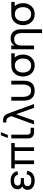

<svg xmlns="http://www.w3.org/2000/svg" viewBox="1748 -2576 1017 4552"><g transform="rotate(-90 2256.0 -299.5)"><path d="M250.5 15.1Q147.9 15.1 89.4 -31.5Q30.8 -78.1 30.8 -154.8Q30.8 -200.2 54.7 -233.9Q78.6 -267.6 115.7 -279.3Q45.4 -310.1 45.4 -391.1Q45.4 -467.8 99.6 -511.5Q153.8 -555.2 251 -555.2Q291.5 -555.2 325.9 -546.9Q360.4 -538.6 390.6 -520.5Q420.9 -502.4 442.9 -470.7Q464.8 -439 475.1 -395L390.1 -379.4Q366.2 -475.6 252.9 -475.6Q194.3 -475.6 163.6 -452.4Q132.8 -429.2 132.8 -386.2Q132.8 -351.6 157.7 -332.8Q182.6 -314 228 -314H311V-240.7H228Q178.2 -240.7 148.7 -220Q119.1 -199.2 119.1 -155.8Q119.1 -112.8 154.1 -88.6Q189 -64.5 253.4 -64.5Q316.4 -64.5 353.5 -93Q390.6 -121.6 399.4 -177.7L483.9 -162.1Q468.3 -72.8 408 -28.8Q347.7 15.1 250.5 15.1Z M730 0H640.6V-459H540.5V-540H1141.6V-459H1041.5V0H952.6V-459H730Z M1334 -622.6H1261.2L1326.7 -787.6H1399.4ZM1503.4 -81.1V0H1398.4Q1329.6 0 1290.5 -37.4Q1251.5 -74.7 1251.5 -140.1V-539.6H1340.3V-161.6Q1340.3 -118.2 1358.6 -99.6Q1377 -81.1 1419.9 -81.1Z M1583 0 1778.8 -540Q1772.9 -556.2 1768.6 -567.4Q1753.4 -603 1740.5 -620.6Q1727.5 -638.2 1708 -647.5Q1686.5 -656.7 1654.8 -656.7H1629.4V-734.9H1664.1Q1705.1 -734.9 1730.5 -729Q1793 -715.8 1828.1 -644.5Q1840.3 -621.6 1861.3 -564Q1862.3 -560.5 1865.5 -552.5Q1868.7 -544.4 1870.1 -540L2065.9 0H1975.6L1824.7 -426.3L1672.9 0Z M2146 -246.6V-540H2235.8V-269.5Q2235.8 -147.5 2295.4 -98.1Q2327.6 -70.3 2382.3 -70.3Q2434.6 -70.3 2468.3 -96.4Q2502 -122.6 2516.1 -168Q2528.8 -211.4 2528.8 -269.5V-540H2619.1V-246.6Q2619.1 -168.9 2597.9 -114Q2576.7 -59.1 2526.4 -23.4Q2473.1 14.2 2382.3 14.2Q2291.5 14.2 2238.3 -23.4Q2187 -59.1 2166 -117.2Q2146 -172.4 2146 -246.6Z M2978.5 15.1Q2902.3 15.1 2843 -20.8Q2783.7 -56.6 2751 -120.6Q2718.8 -184.1 2718.8 -263.2Q2718.8 -368.7 2773.9 -442.4Q2829.1 -516.1 2921.9 -534.2Q2951.7 -540 3038.6 -540H3269V-459H3168.9Q3193.8 -432.6 3212.9 -392.6Q3239.3 -334 3239.3 -263.2Q3239.3 -183.6 3206.8 -120.1Q3174.3 -56.6 3115.2 -21Q3055.7 15.1 2978.5 15.1ZM2978.5 -69.3Q3057.1 -69.3 3100.8 -122.6Q3144.5 -175.8 3144.5 -263.2Q3144.5 -349.6 3100.8 -402.6Q3057.1 -455.6 2978.5 -455.6H2976.6Q2898.9 -455.6 2856 -402.3Q2813 -349.1 2813 -263.2Q2813 -174.8 2856.9 -122.1Q2900.9 -69.3 2978.5 -69.3Z M3748.5 189.5V-296.9Q3748.5 -384.3 3710 -427.5Q3671.4 -470.7 3602.1 -470.7Q3532.7 -470.7 3492.9 -427.5Q3453.1 -384.3 3453.1 -296.9V0H3363.8V-540H3453.1V-461.9Q3501 -555.2 3621.1 -555.2Q3722.2 -555.2 3779.8 -494.4Q3837.4 -433.6 3837.4 -312V189.5Z M4196.8 15.1Q4120.6 15.1 4061.3 -20.8Q4002 -56.6 3969.2 -120.6Q3937 -184.1 3937 -263.2Q3937 -368.7 3992.2 -442.4Q4047.4 -516.1 4140.1 -534.2Q4169.9 -540 4256.8 -540H4487.3V-459H4387.2Q4412.1 -432.6 4431.2 -392.6Q4457.5 -334 4457.5 -263.2Q4457.5 -183.6 4425 -120.1Q4392.6 -56.6 4333.5 -21Q4273.9 15.1 4196.8 15.1ZM4196.8 -69.3Q4275.4 -69.3 4319.1 -122.6Q4362.8 -175.8 4362.8 -263.2Q4362.8 -349.6 4319.1 -402.6Q4275.4 -455.6 4196.8 -455.6H4194.8Q4117.2 -455.6 4074.2 -402.3Q4031.2 -349.1 4031.2 -263.2Q4031.2 -174.8 4075.2 -122.1Q4119.1 -69.3 4196.8 -69.3Z"/></g></svg>

Font: Vela Sans Med
Style: Regular
Weight: 500
Designer: Principal design: Mikhail Sharanda - project Manrope.
Design modification: Ravid Balaliev
Foundry: Mikhail Sharanda
Version: Version 1.001